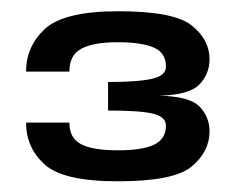

<svg xmlns="http://www.w3.org/2000/svg" viewBox="-20 -702 432 350"><path d="M194.5 -371.5C263 -371.5 308 -380.5 329.5 -398.5C351 -416.5 362 -438 362 -462.5C362 -480.5 355.5 -495.5 343.5 -508C331.5 -520 307 -527 269.5 -527.5C306.5 -528.5 331 -535 343.5 -548C355.5 -560.5 362 -576 362 -594C362 -618 351 -638.5 329.5 -655.5C308 -673 263 -681.5 195 -681.5C129.5 -681.5 85 -670.5 62 -649.5C39 -628 27.5 -602 27.5 -571.5H106.5C106.5 -592 114 -606 129 -613.5C144 -621.5 166 -625 195 -625C224.5 -625 246.5 -621.5 261 -615C275.5 -608.5 282.5 -597 282.5 -580.5C282.5 -570 275 -563 259.5 -559C244.5 -555 217 -552.5 177 -552.5V-500.5C217.5 -500.5 245 -498.5 260 -494.5C275 -490.5 282.5 -483.5 282.5 -473C282.5 -457 275.5 -445.5 261.5 -438.5C247 -431.5 225 -428 195 -428C165 -428 142.5 -431.5 128 -439C113.5 -446.5 106.5 -459.5 106.5 -478.5H27.5C27.5 -448.5 38.5 -423 61 -402.5C83 -382 128 -371.5 194.5 -371.5Z"/></svg>

Font: Anybody
Style: Bold
Weight: 700
Designer: Tyler Finck
Foundry: Etcetera Type Company
Version: Version 1.110